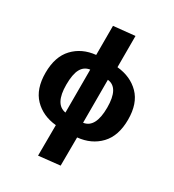

<svg xmlns="http://www.w3.org/2000/svg" viewBox="-228 -885 1119 1235"><g transform="rotate(30 331.5 -268.0)"><path d="M637 -268Q637 -147 574 -81Q511 -15 410 -5L409 205L251 222L252 -5Q151 -15 88.5 -79.5Q26 -144 26 -264Q26 -384 88.5 -450Q151 -516 251 -526V-742L409 -758V-526Q511 -516 574 -452Q637 -388 637 -268ZM396 -106Q482 -118 482 -268Q482 -416 396 -425ZM180 -264Q180 -120 265 -106V-425Q222 -419 201 -380.5Q180 -342 180 -264Z"/></g></svg>

Font: FiraGO
Style: Bold
Weight: 700
Designer: bBox Type
Foundry: bBox Type GmbH
Version: Version 1.001;PS 001.001;hotconv 1.0.88;makeotf.lib2.5.64775